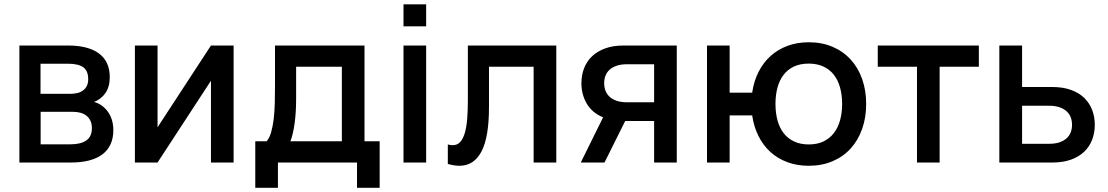

<svg xmlns="http://www.w3.org/2000/svg" viewBox="-20 -750 5112 886"><path d="M306 0H69.5V-540H293Q387.5 -540 437 -503Q486.5 -466 486.5 -394.5Q486.5 -349.5 466.8 -321Q447 -292.5 414 -279.5Q433.5 -274.5 449.8 -262.8Q466 -251 478 -234.2Q490 -217.5 496.5 -196Q503 -174.5 503 -149.5Q503 -76 453 -38Q403 0 306 0ZM293.5 -456H167V-317H303.5Q322 -317 337.2 -320.8Q352.5 -324.5 363.5 -332.8Q374.5 -341 380.8 -353.8Q387 -366.5 387 -384.5Q387 -423.5 364 -439.8Q341 -456 293.5 -456ZM305 -84Q352.5 -84 378.2 -101.8Q404 -119.5 404 -158.5Q404 -178.5 397.2 -192.8Q390.5 -207 378.8 -216.2Q367 -225.5 351 -229.8Q335 -234 316 -234H167.5V-84Z M1058 -540V0H953.5V-377.5L707 0H602.5V-540H707V-162.5L953.5 -540Z M1158 -98H1210.5Q1223.5 -113 1231.2 -140Q1239 -167 1243 -201Q1247 -235 1248 -273.2Q1249 -311.5 1249 -348.5V-540H1662V-98H1732V116.5H1627.5V0H1262.5V116.5H1158ZM1557.5 -98V-442H1346.5V-295.5Q1346.5 -264 1344.8 -235Q1343 -206 1339.5 -180.5Q1336 -155 1331 -134Q1326 -113 1320 -98Z M1842 -628.5V-730H1946.5V-628.5ZM1842 0V-540H1946.5V0Z M2046.5 -83.5Q2057.5 -80 2069 -80Q2089.5 -80 2102.8 -93.8Q2116 -107.5 2124.2 -134.2Q2132.5 -161 2135.8 -200.2Q2139 -239.5 2139 -290V-540H2547V0H2442.5V-442H2236.5V-256.5Q2236.5 -116.5 2201.8 -50.8Q2167 15 2100 15Q2076.5 15 2046.5 6.5Z M2660 0 2763 -208.5Q2712.5 -229.5 2687.8 -271.5Q2663 -313.5 2663 -366Q2663 -402.5 2675 -434.2Q2687 -466 2711.2 -489.5Q2735.5 -513 2772.2 -526.5Q2809 -540 2858.5 -540H3103V0H2998.5V-191.5H2865L2769.5 0ZM2873.5 -453.5Q2846 -453.5 2826 -446.8Q2806 -440 2793.2 -428.5Q2780.5 -417 2774.2 -401Q2768 -385 2768 -366Q2768 -347.5 2774.2 -331.2Q2780.5 -315 2793.2 -303.2Q2806 -291.5 2826 -284.8Q2846 -278 2873.5 -278H2998.5V-453.5Z M3712 15Q3658 15 3613 -1.8Q3568 -18.5 3534.5 -49.2Q3501 -80 3479.8 -122.8Q3458.5 -165.5 3451 -217.5H3347V0H3242.5V-540H3347V-322.5H3451Q3458.5 -375 3480.2 -418Q3502 -461 3535.8 -491.5Q3569.5 -522 3614.2 -538.5Q3659 -555 3712 -555Q3773 -555 3822 -534Q3871 -513 3905.5 -475.2Q3940 -437.5 3958.5 -385.2Q3977 -333 3977 -270.5Q3977 -207 3958.2 -154.5Q3939.5 -102 3905 -64.2Q3870.5 -26.5 3821.5 -5.8Q3772.5 15 3712 15ZM3712 -83.5Q3751 -83.5 3779.8 -97.2Q3808.5 -111 3827.8 -135.8Q3847 -160.5 3856.5 -194.8Q3866 -229 3866 -270.5Q3866 -313 3856.2 -347.2Q3846.5 -381.5 3827.2 -405.8Q3808 -430 3779.2 -443.2Q3750.5 -456.5 3712 -456.5Q3672.5 -456.5 3643.8 -443Q3615 -429.5 3596 -404.8Q3577 -380 3567.8 -346Q3558.5 -312 3558.5 -270.5Q3558.5 -228 3568.2 -193.2Q3578 -158.5 3597.2 -134.2Q3616.5 -110 3645.2 -96.8Q3674 -83.5 3712 -83.5Z M4211.5 0V-442H4030.5V-540H4497V-442H4316V0Z M4836 0H4591.5V-540H4696.5V-348.5H4836Q4885.5 -348.5 4922.5 -335Q4959.5 -321.5 4983.8 -297.8Q5008 -274 5020 -242.2Q5032 -210.5 5032 -174Q5032 -137.5 5020 -105.8Q5008 -74 4983.8 -50.5Q4959.5 -27 4922.5 -13.5Q4885.5 0 4836 0ZM4821.5 -86.5Q4849 -86.5 4868.8 -93.2Q4888.5 -100 4901.5 -111.5Q4914.5 -123 4920.8 -139.2Q4927 -155.5 4927 -174Q4927 -193 4920.8 -209Q4914.5 -225 4901.5 -236.8Q4888.5 -248.5 4868.8 -255.2Q4849 -262 4821.5 -262H4696.5V-86.5Z"/></svg>

Font: Vela Sans SemBd
Style: Regular
Weight: 600
Designer: Principal design: Mikhail Sharanda - project Manrope.
Design modification: Ravid Balaliev
Foundry: Mikhail Sharanda
Version: Version 1.001